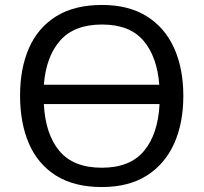

<svg xmlns="http://www.w3.org/2000/svg" viewBox="-20 -745 822 775"><path d="M720 -358Q720 -247 682.5 -164.5Q645 -82 572 -36Q499 10 391 10Q280 10 206.5 -36Q133 -82 97 -165Q61 -248 61 -359Q61 -469 97 -551Q133 -633 206.5 -679Q280 -725 392 -725Q499 -725 572 -679.5Q645 -634 682.5 -551.5Q720 -469 720 -358ZM392 -646Q280 -646 223 -581.5Q166 -517 157 -403H623Q614 -517 558.5 -581.5Q503 -646 392 -646ZM391 -68Q505 -68 561.5 -136Q618 -204 624 -325H157Q163 -204 219.5 -136Q276 -68 391 -68Z"/></svg>

Font: Noto Sans IKEA
Style: Regular
Weight: 400
Designer: Monotype Design Team
Foundry: Monotype Imaging Inc.
Version: Version 2.001